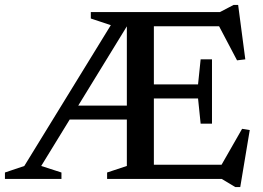

<svg xmlns="http://www.w3.org/2000/svg" viewBox="-31 -725 1066 778"><path d="M231 -240.5V-297H526.5V-240.5ZM450.5 -676H500V-646L136 -52.5L218 -26V0H-11V-26L67.5 -52.5ZM337 -650V-676H466.5L439.5 -616ZM828 -484.5V-354V-224H782L771.5 -326H530.5V-383H771.5L782 -484.5ZM963 -484.5 929.5 -480.5 846 -639 880 -618.5H530.5V-676H860L915.5 -705H934ZM854.5 -36 950 -203 981 -198 942.5 33H922.5L867.5 0H530.5V-57.5H882ZM403 0V-26L483 -52.5V-676H592.5V0Z"/></svg>

Font: Newsreader 16pt Medium
Style: Regular
Weight: 500
Designer: Hugues Gentile
Foundry: Production Type
Version: Version 1.003